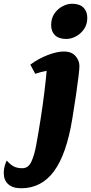

<svg xmlns="http://www.w3.org/2000/svg" viewBox="-144 -737 486 1025"><path d="M-31 268Q-76 268 -100 246.5Q-124 225 -124 186Q-124 166 -118.5 147.5Q-113 129 -108 120Q-90 141 -71.5 151Q-53 161 -25 161Q7 161 23 127Q39 93 49 39Q62 -32 73.5 -106Q85 -180 93 -246Q101 -312 105 -359Q75 -354 44 -343L18 -392Q61 -424 110.5 -443Q160 -462 196 -462Q239 -462 259.5 -437.5Q280 -413 280 -385Q280 -369 275 -327.5Q270 -286 261.5 -228Q253 -170 242 -103Q211 87 144 177.5Q77 268 -31 268ZM210 -529Q170 -529 149.5 -549Q129 -569 129 -603Q129 -639 146.5 -664.5Q164 -690 190 -703.5Q216 -717 240 -717Q281 -717 301.5 -696.5Q322 -676 322 -642Q322 -607 304.5 -581.5Q287 -556 261 -542.5Q235 -529 210 -529Z"/></svg>

Font: Petrona Black
Style: Italic
Weight: 900
Italic angle: -9°
Designer: Ringo R. Seeber
Foundry: Ringo R. Seeber
Version: Version 2.001; ttfautohint (v1.8.3)